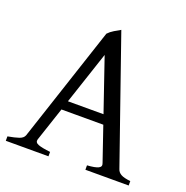

<svg xmlns="http://www.w3.org/2000/svg" viewBox="-118 -751 830 859"><g transform="rotate(20 297.5 -321.5)"><path d="M200.7 -261.2H370.1L284.2 -512.2ZM378.9 0V-21Q417 -23.4 432.1 -31Q447.3 -38.6 440.9 -54.2L385.3 -216.8H186L131.8 -54.2Q127.4 -39.1 145.3 -32.2Q163.1 -25.4 203.1 -21V0H0V-21Q33.2 -26.9 52.5 -33.4Q71.8 -40 77.1 -54.2L258.8 -604Q270 -616.2 286.6 -626.2Q303.2 -636.2 315.9 -643.1L521 -54.2Q525.4 -40.5 539.3 -32.5Q553.2 -24.4 585 -21V0Z"/></g></svg>

Font: f3be8e4dedee8fb5 - subset of Gentium
Style: Regular
Weight: 400
Designer: J. Victor Gaultney
Version: Version 1.02; 2005; OFL release